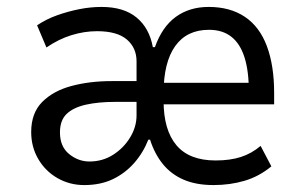

<svg xmlns="http://www.w3.org/2000/svg" viewBox="-20 -525 873 554"><path d="M223 9Q181 9 146 -11Q111 -31 90.5 -66Q70 -101 70 -144Q70 -199 102 -231Q134 -263 186.5 -277Q239 -291 302 -291H397V-231H311Q264 -231 228 -223Q192 -215 172.5 -196.5Q153 -178 153 -143Q153 -102 179.5 -80.5Q206 -59 238 -59Q276 -59 306.5 -78.5Q337 -98 355.5 -128.5Q374 -159 374 -192V-348Q374 -387 346 -411Q318 -435 260 -435Q223 -435 186 -423.5Q149 -412 114 -388L87 -452Q114 -470 145 -481Q176 -492 208.5 -498.5Q241 -505 273 -505Q337 -505 374 -474.5Q411 -444 421 -389H427Q448 -448 487.5 -476.5Q527 -505 582 -505Q644 -505 686.5 -476.5Q729 -448 750 -392Q771 -336 771 -257V-224H430V-286H717L698 -262Q698 -320 685.5 -359.5Q673 -399 647.5 -419Q622 -439 583 -439Q519 -439 485.5 -392Q452 -345 452 -256V-234Q452 -150 489 -106Q526 -62 602 -62Q644 -62 675 -72Q706 -82 732 -104L763 -45Q728 -16 686 -3.5Q644 9 596 9Q546 9 510 -6.5Q474 -22 450 -51.5Q426 -81 413 -122H408Q393 -84 367 -54.5Q341 -25 305.5 -8Q270 9 223 9Z"/></svg>

Font: Nunito Sans 7pt Condensed
Style: Regular
Weight: 400
Width: 3
Designer: Vernon Adams
Foundry: Vernon Adams
Version: Version 3.101;gftools[0.9.27]